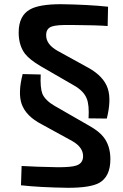

<svg xmlns="http://www.w3.org/2000/svg" viewBox="-20 -723 584 915"><path d="M173 -408Q122 -438 99 -467Q69 -507 69 -568Q69 -648 123 -678Q167 -703 271 -703Q402 -701 495 -691L493 -599Q446 -603 318 -604Q251 -605 228 -597Q200 -588 200 -556Q199 -512 254 -481L401 -400Q475 -359 494 -300Q511 -246 489 -158L402 -159Q406 -223 393 -254Q379 -289 334 -315ZM174 -368Q171 -305 182 -276Q196 -244 241 -218L403 -125Q453 -97 474 -69Q506 -28 506 36Q506 119 452 149Q409 172 304 172Q169 170 80 160L83 68Q148 72 256 74Q320 74 343 66Q375 56 376 23Q377 -21 324 -51L178 -131Q103 -170 83 -228Q65 -281 88 -370Z"/></svg>

Font: Taylor Sans Upright Semi Bold
Style: Regular
Weight: 600
Italic angle: -8°
Designer: Natanael Gama
Version: Version 1.001 September 8, 2015